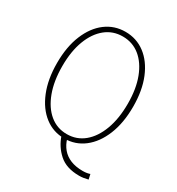

<svg xmlns="http://www.w3.org/2000/svg" viewBox="-193 -794 985 1067"><g transform="rotate(30 300.0 -261.0)"><path d="M300 12Q229 12 174 -30.5Q119 -73 87.5 -150.5Q56 -228 56 -332Q56 -436 87.5 -512.5Q119 -589 174 -630.5Q229 -672 300 -672Q371 -672 426 -630.5Q481 -589 512.5 -512.5Q544 -436 544 -332Q544 -228 512.5 -150.5Q481 -73 426 -30.5Q371 12 300 12ZM300 -16Q363 -16 410 -55Q457 -94 483.5 -165Q510 -236 510 -332Q510 -427 483.5 -496.5Q457 -566 410 -604Q363 -642 300 -642Q237 -642 190 -604Q143 -566 116.5 -496.5Q90 -427 90 -332Q90 -236 116.5 -165Q143 -94 190 -55Q237 -16 300 -16ZM475 150Q393 150 346 108Q299 66 279 5L315 4Q325 39 346.5 64.5Q368 90 401 103.5Q434 117 479 117Q494 117 505.5 115Q517 113 525 110L532 142Q516 146 502.5 148Q489 150 475 150Z"/></g></svg>

Font: Source Code Pro ExtraLight ExtraLight
Style: Regular
Weight: 250
Monospace: yes
Version: Version 1.018;hotconv 1.0.116;makeotfexe 2.5.65601